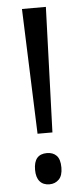

<svg xmlns="http://www.w3.org/2000/svg" viewBox="-53 -745 340 784"><g transform="rotate(-5 117.5 -352.5)"><path d="M148 -201H87L68 -714H166ZM64 -55Q64 -87 77.5 -103Q91 -119 118 -119Q143 -119 157.5 -104Q172 -89 172 -55Q172 -22 156.5 -6.5Q141 9 118 9Q92 9 78 -7.5Q64 -24 64 -55Z"/></g></svg>

Font: Noto Sans Arabic ExtraCondensed
Style: Regular
Weight: 400
Width: 2
Designer: Monotype Design Team, Nadine Chahine, Nizar Qandah and Khaled Hosny
Foundry: Monotype Imaging Inc.
Version: Version 2.012